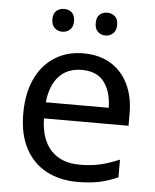

<svg xmlns="http://www.w3.org/2000/svg" viewBox="-53 -775 670 830"><g transform="rotate(5 282.0 -360.0)"><path d="M292 -546Q361 -546 410.5 -516Q460 -486 486.5 -431.5Q513 -377 513 -304V-251H146Q148 -160 192.5 -112.5Q237 -65 317 -65Q368 -65 407.5 -74.5Q447 -84 489 -102V-25Q448 -7 408 1.5Q368 10 313 10Q237 10 178.5 -21Q120 -52 87.5 -113.5Q55 -175 55 -264Q55 -352 84.5 -415Q114 -478 167.5 -512Q221 -546 292 -546ZM291 -474Q228 -474 191.5 -433.5Q155 -393 148 -321H421Q420 -389 389 -431.5Q358 -474 291 -474ZM145 -681Q145 -707 159 -718.5Q173 -730 192 -730Q211 -730 225 -718.5Q239 -707 239 -681Q239 -656 225 -643.5Q211 -631 192 -631Q173 -631 159 -643.5Q145 -656 145 -681ZM333 -681Q333 -707 346.5 -718.5Q360 -730 379 -730Q398 -730 412 -718.5Q426 -707 426 -681Q426 -656 412 -643.5Q398 -631 379 -631Q360 -631 346.5 -643.5Q333 -656 333 -681Z"/></g></svg>

Font: Noto Sans Old South Arabian
Style: Regular
Weight: 400
Designer: Monotype Design Team
Foundry: Monotype Imaging Inc.
Version: Version 2.001; ttfautohint (v1.8.4.7-5d5b)